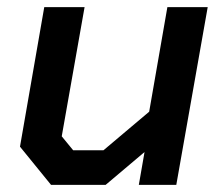

<svg xmlns="http://www.w3.org/2000/svg" viewBox="-20 -518 623 538"><path d="M36 -107 104 -498H217L153 -136L185 -97H270L398 -205L449 -498H562L474 0H369L385 -92L276 0H123Z"/></svg>

Font: Chakra Petch SemiBold
Style: Italic
Weight: 600
Italic angle: -10°
Designer: Katatrad Aksorn Co.,Ltd.
Foundry: Cadson Demak Co.,Ltd.
Version: Version 1.000; ttfautohint (v1.6)